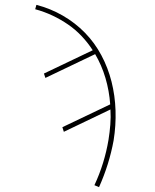

<svg xmlns="http://www.w3.org/2000/svg" viewBox="-20 -548 640 791"><path d="M388 223 369 215Q390 170 404.5 123Q419 76 427 28Q427 28 427 28Q427 28 427 28Q432 -3 434.5 -34.5Q437 -66 435 -97L243 -5L237 -24L434 -118Q430 -174 414.5 -226.5Q399 -279 372 -325L167 -227L161 -245L362 -341Q342 -372 316.5 -399Q291 -426 260.5 -447Q230 -468 196 -484Q162 -500 125 -510L130 -528Q188 -513 239 -483.5Q290 -454 330 -413Q370 -372 397.5 -320.5Q425 -269 439.5 -211.5Q454 -154 456 -92.5Q458 -31 448 31Q439 80 424 128Q409 176 388 223Z"/></svg>

Font: Iosevka SS04 Th Ex Obl
Style: Regular
Weight: 100
Width: 7
Italic angle: -9°
Monospace: yes
Designer: Belleve Invis
Foundry: Belleve Invis
Version: Version 19.0.0; ttfautohint (v1.8.4)